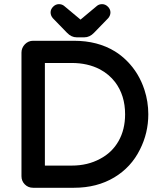

<svg xmlns="http://www.w3.org/2000/svg" viewBox="-20 -889 773 921"><path d="M233.4 -801.8Q222.7 -814.5 222.7 -829.6Q222.7 -844.7 234.9 -856.9Q247.1 -869.1 262.7 -869.1Q278.3 -869.1 289.1 -859.4L365.2 -795.9Q365.2 -794.9 366.2 -794.9L443.4 -859.4Q454.1 -869.1 469.7 -869.1Q485.4 -869.1 497.6 -856.9Q509.8 -844.7 509.8 -829.6Q509.8 -814.5 499 -801.8L430.7 -731.4Q410.2 -710 384.8 -710H347.7Q322.3 -710 301.8 -731.4ZM83 -43.9V-636.7Q83 -659.2 99.6 -676.8Q116.2 -693.4 138.7 -693.4H335Q448.2 -693.4 531.2 -642.6Q561.5 -624 588.9 -596.7Q646.5 -539.1 672.9 -458Q691.4 -401.4 691.4 -340.8Q691.4 -251 651.4 -171.9Q609.4 -86.9 528.3 -38.1Q445.3 11.7 335 11.7H138.7Q115.2 11.7 99.1 -4.4Q83 -20.5 83 -43.9ZM580.1 -340.8Q580.1 -431.6 532.2 -495.1Q502.9 -533.2 459 -556.6Q400.4 -586.9 324.2 -586.9H196.3H195.3Q195.3 -586.9 195.3 -585.9V-95.7Q195.3 -94.7 195.8 -94.7Q196.3 -94.7 196.3 -94.7H324.2Q400.4 -94.7 460 -127Q517.6 -157.2 548.8 -212.4Q580.1 -267.6 580.1 -340.8ZM194.3 -94.7ZM195.3 -587.9Z"/></svg>

Font: FakePearl
Style: SemiBold
Weight: 400
Version: Version 1.2